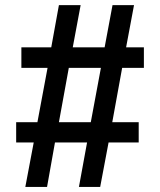

<svg xmlns="http://www.w3.org/2000/svg" viewBox="-20 -739 632 759"><path d="M80.1 0 113.3 -175.8H43.9V-255.9H127.9L168 -470.7H64.5V-551.8H182.6L212.9 -718.8H298.8L267.6 -551.8H393.6L424.8 -718.8H509.8L478.5 -551.8H548.8V-470.7H462.9L423.8 -255.9H528.3V-175.8H409.2L376 0H292L324.2 -175.8H197.3L166 0ZM212.9 -255.9H338.9L378.9 -470.7H252Z"/></svg>

Font: Min Sans SemiBold
Style: Regular
Weight: 600
Designer: Jinseong-Kim, NotoSansCJK, Nunito
Foundry: Jinseong-Kim
Version: Version 1.400;Glyphs 3.1.2 (3151)